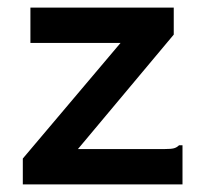

<svg xmlns="http://www.w3.org/2000/svg" viewBox="-20 -485 540 505"><path d="M40 -68 297 -372H60V-465H437V-394L185 -93H414Q430 -93 437.5 -95Q445 -97 451 -103H460V0H40Z"/></svg>

Font: Ligconsolata
Style: Bold
Weight: 700
Monospace: yes
Designer: Raph Levien, Cyreal, Brenton Simpson
Foundry: Raph Levien, Cyreal, Google
Version: Version 3.001; ttfautohint (v1.8.2.53-6de2)